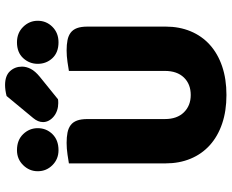

<svg xmlns="http://www.w3.org/2000/svg" viewBox="-98 -800 914 758"><g transform="rotate(-90 359.0 -421.0)"><path d="M62 -729Q62 -762 86 -786.5Q110 -811 145 -811Q185 -811 208.5 -786.5Q232 -762 232 -729Q232 -695 208.5 -671Q185 -647 145 -647Q110 -647 86 -671Q62 -695 62 -729ZM486 -729Q486 -762 508.5 -786.5Q531 -811 571 -811Q608 -811 632 -786.5Q656 -762 656 -729Q656 -695 632 -671Q608 -647 571 -647Q531 -647 508.5 -671Q486 -695 486 -729ZM359 -852Q383 -858 402 -858Q439 -858 457 -838.5Q475 -819 475 -791Q475 -774 466 -756.5Q457 -739 435 -721L346 -649Q341 -648 331 -648Q316 -648 302.5 -652.5Q289 -657 278.5 -665.5Q268 -674 262 -685Q256 -696 256 -708Q256 -728 272 -747ZM633 -224Q633 -170 614.5 -125.5Q596 -81 561 -49.5Q526 -18 476 -1Q426 16 363 16Q300 16 250 -1Q200 -18 165 -49.5Q130 -81 111.5 -125.5Q93 -170 93 -224V-606Q104 -608 128 -611.5Q152 -615 174 -615Q197 -615 214.5 -611.5Q232 -608 244 -599Q256 -590 262 -574Q268 -558 268 -532V-227Q268 -179 294.5 -152Q321 -125 363 -125Q406 -125 432 -152Q458 -179 458 -227V-606Q469 -608 493 -611.5Q517 -615 539 -615Q562 -615 579.5 -611.5Q597 -608 609 -599Q621 -590 627 -574Q633 -558 633 -532Z"/></g></svg>

Font: Baloo
Style: Regular
Weight: 400
Designer: Sarang Kulkarni and Ek Type
Foundry: Ek Type
Version: Version 1.443;PS 1.000;hotconv 16.6.51;makeotf.lib2.5.65220;